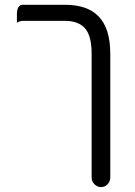

<svg xmlns="http://www.w3.org/2000/svg" viewBox="-20 -590 557 793"><path d="M387.2 181.2Q392.1 182.6 398.4 182.6Q413.1 182.6 424.3 170.9Q435.5 159.2 435.5 143.6V-368.2Q435.5 -474.1 385.7 -523.9Q339.4 -570.3 248 -570.3H75.2Q64.9 -570.3 59.1 -564.5Q49.8 -555.2 49.8 -529.3V-496.1Q62 -503.9 75.2 -503.9H248Q303.7 -503.9 331.1 -472.9Q358.4 -441.9 358.4 -368.2V143.6Q358.4 159.2 370.1 170.9Q377.9 178.7 387.2 181.2Z"/></svg>

Font: YuPearl-Light
Style: Light
Weight: 300
Designer: Max Yao
Foundry: Max-Everyday
Version: Version 1.011; ttfautohint (v1.8.3)